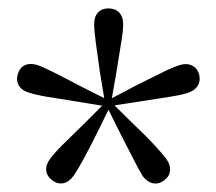

<svg xmlns="http://www.w3.org/2000/svg" viewBox="-20 -835 518 460"><path d="M231.9 -586.9 219.6 -660.5Q213.7 -701.1 209.7 -731.4Q205.6 -761.6 205.6 -777.6Q205.6 -795.1 214.8 -805Q223.9 -814.9 239.5 -814.9Q256 -814.9 265.5 -805Q275.1 -795.1 275.1 -777.6Q275.1 -760.8 270 -730.7Q264.8 -700.7 258.6 -660.5L245.8 -586.9ZM236.9 -579.8 163.5 -591.8Q123.1 -598.2 93.6 -603Q64.1 -607.9 47.5 -613.7Q31.8 -618.5 25 -630.4Q18.1 -642.3 22.7 -657.8Q27.6 -673.5 40.2 -679Q52.8 -684.6 70.3 -678.9Q84.9 -673.7 112.3 -659.9Q139.8 -646.1 175.7 -627L242.1 -593.7ZM245.1 -582.6 212.4 -516.3Q194.6 -480.3 180.1 -453.6Q165.5 -426.9 155.7 -413.1Q145.7 -399.1 131.9 -396.1Q118.1 -393.2 105.6 -402.8Q92.5 -412.3 90.8 -426Q89.1 -439.7 99.7 -454Q109.2 -467.4 131.2 -489.2Q153.2 -511.1 181.8 -538.8L233.9 -590.9ZM245.1 -591.7 298.5 -538.8Q327.6 -511.7 348.3 -489.3Q369 -467 378.8 -453.8Q388.8 -439.5 387.4 -425.9Q386 -412.3 373.2 -402.8Q360.6 -393.2 346.7 -395.9Q332.8 -398.6 322 -412.9Q313.6 -426.5 299.7 -453.8Q285.9 -481.1 267.2 -517.3L233.9 -584.2ZM236.9 -593.7 303.2 -628.8Q340.2 -647.1 366.9 -660.5Q393.7 -673.9 409.5 -678.7Q426.2 -684.4 439.2 -678.4Q452.2 -672.5 456.8 -657.8Q461 -642.3 454.2 -630.3Q447.3 -618.3 430.6 -612.7Q415.6 -607.5 385.4 -602.9Q355.3 -598.4 314.7 -591.8L242.1 -580.6Z"/></svg>

Font: Noto Serif HK
Style: Regular
Weight: 200
Designer: Ryoko NISHIZUKA 西塚涼子 (kana & ideographs); Frank Grießhammer (Latin, Greek & Cyrillic); Wenlong ZHANG 张文龙 (bopomofo); San
Foundry: Adobe
Version: Version 2.001;hotconv 1.1.0;makeotfexe 2.6.0